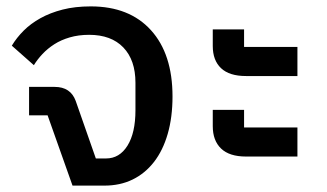

<svg xmlns="http://www.w3.org/2000/svg" viewBox="-20 -581 1024 601"><path d="M129 -220H71V-309H151Q201 -309 217 -265L280 -85H312Q354 -85 379 -125Q404 -165 404 -236V-322Q404 -393 366 -432.5Q328 -472 259 -472Q226 -472 198.5 -464Q171 -456 150 -442.5Q129 -429 113 -412Q97 -395 86 -377L17 -438Q32 -463 54 -485Q76 -507 106.5 -524Q137 -541 176 -551Q215 -561 264 -561Q385 -561 452.5 -486.5Q520 -412 520 -279Q520 -214 505 -162Q490 -110 462 -74Q434 -38 395 -19Q356 0 307 0H207Z M750 -91Q698 -91 672 -116Q646 -141 646 -186V-237H744V-182H911V-91ZM750 -343Q698 -343 672 -367.5Q646 -392 646 -437V-489H744V-434H911V-343Z"/></svg>

Font: IBM Plex Thai Medium
Style: Regular
Weight: 500
Designer: Mike Abbink, Paul van der Laan, Pieter van Rosmalen, Ben Mitchell, Mark Frömberg
Foundry: Bold Monday
Version: Version 1.0